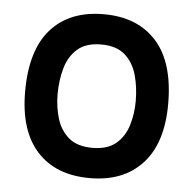

<svg xmlns="http://www.w3.org/2000/svg" viewBox="-43 -554 613 607"><g transform="rotate(5 263.0 -250.0)"><path d="M36 -245Q36 -377 95.5 -443.5Q155 -510 263 -510Q370 -510 430 -443.5Q490 -377 490 -245Q490 -121 430 -55.5Q370 10 263 10Q155 10 95.5 -55.5Q36 -121 36 -245ZM263 -86Q311 -86 338 -109Q365 -132 376 -168.5Q387 -205 387 -245Q387 -290 376 -328.5Q365 -367 338 -390.5Q311 -414 263 -414Q215 -414 188 -390.5Q161 -367 150 -328.5Q139 -290 139 -245Q139 -205 150 -168.5Q161 -132 188 -109Q215 -86 263 -86Z"/></g></svg>

Font: Haskoy SemiBold
Style: Regular
Weight: 600
Designer: Ertekin Erdin
Foundry: Ertekin Erdin
Version: Version 1.500; ttfautohint (v1.8.3)